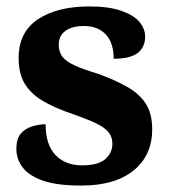

<svg xmlns="http://www.w3.org/2000/svg" viewBox="-20 -568 526 598"><path d="M233 10Q159 10 115 -5Q71 -20 51 -46Q31 -72 31 -104.6Q31 -134.9 44 -150.9Q57 -167 79 -174Q101 -181 122 -181Q122 -118 152.5 -85.5Q183 -53 236 -53Q286 -53 308 -72.5Q330 -92 330 -120.6Q330 -141.6 318 -156.3Q306 -171 280 -183.5Q254 -196 209 -212Q152 -231 114.5 -253Q77 -275 57.5 -306.6Q38 -338.3 38 -387Q38 -468 98.2 -508Q158.5 -548 258 -548Q319.8 -548 358.9 -534Q398 -520 415 -499Q432 -478 432 -454Q432 -420.4 408.5 -402.7Q385 -385 334 -385Q334 -435 309.2 -461Q284.4 -487 241.8 -487Q205 -487 184 -472Q163 -457 163 -429Q163 -406.9 174 -391.9Q185 -377 212 -364.5Q239 -352 286 -338Q338 -319 376 -297.5Q414 -276 434 -245.2Q454 -214.4 454 -165Q454 -84 396 -37Q338 10 233 10Z"/></svg>

Font: Noto Serif Hentaigana EL
Style: Regular
Weight: 400
Designer: Kazuhiro Yamada
Foundry: nipponia
Version: Version 1.000